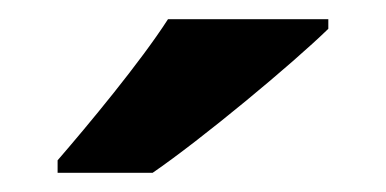

<svg xmlns="http://www.w3.org/2000/svg" viewBox="-20 -852 402 200"><path d="M322 -822V-832H155C126 -787 72 -722 40 -685V-672H139C190 -707 284 -785 322 -822Z"/></svg>

Font: Noto Sans Malayalam UI
Style: Bold
Weight: 700
Designer: Jelle Bosma - Monotype Design Team
Foundry: Monotype Imaging Inc.
Version: Version 2.104